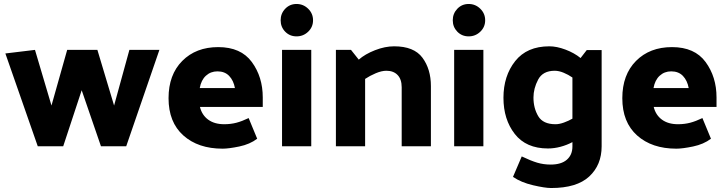

<svg xmlns="http://www.w3.org/2000/svg" viewBox="-20 -736 3661 966"><path d="M488 0 391 -282 298 0H170L7 -467L156 -485L239 -205L318 -485H470L554 -205L631 -485H782L615 0Z M1078 -499Q1192 -499 1247 -424Q1302 -349 1302 -246V-198H986Q996 -157 1027.5 -134Q1059 -111 1108 -111Q1141 -111 1169.5 -118.5Q1198 -126 1231 -142L1274 -38Q1237 -10 1184 1Q1131 12 1100 12Q977 12 902.5 -54.5Q828 -121 828 -242Q828 -360 897 -429.5Q966 -499 1078 -499ZM1074 -377Q1040 -377 1016 -355Q992 -333 985 -293H1162Q1155 -331 1133 -354Q1111 -377 1074 -377Z M1555 -634Q1555 -600 1530.5 -576.5Q1506 -553 1472 -553Q1438 -553 1415 -576.5Q1392 -600 1392 -634Q1392 -668 1415 -692Q1438 -716 1472 -716Q1506 -716 1530.5 -692Q1555 -668 1555 -634ZM1546 -485V0H1399V-485Z M1963 -503Q2063 -503 2105.5 -445.5Q2148 -388 2148 -303V0H2001V-297Q2001 -337 1980.5 -358.5Q1960 -380 1924 -380Q1900 -380 1870.5 -367.5Q1841 -355 1817 -339V0H1670V-485H1746L1785 -436Q1817 -464 1867 -483.5Q1917 -503 1963 -503Z M2421 -634Q2421 -600 2396.5 -576.5Q2372 -553 2338 -553Q2304 -553 2281 -576.5Q2258 -600 2258 -634Q2258 -668 2281 -692Q2304 -716 2338 -716Q2372 -716 2396.5 -692Q2421 -668 2421 -634ZM2412 -485V0H2265V-485Z M2664 -245Q2664 -192 2688 -151.5Q2712 -111 2775 -111Q2794 -111 2817.5 -119.5Q2841 -128 2860 -139V-346Q2840 -360 2816 -370Q2792 -380 2771 -380Q2711 -380 2687.5 -335.5Q2664 -291 2664 -245ZM3007 -484V0Q3007 94 2944.5 152Q2882 210 2753 210Q2722 210 2662 196Q2602 182 2561 154L2605 51Q2651 73 2683 82.5Q2715 92 2750 92Q2804 92 2832 67.5Q2860 43 2860 1V-21Q2832 -6 2800 2.5Q2768 11 2737 11Q2627 11 2570 -62Q2513 -135 2513 -244Q2513 -354 2572 -428.5Q2631 -503 2744 -503Q2781 -503 2825 -486.5Q2869 -470 2901 -444L2932 -484Z M3361 -499Q3475 -499 3530 -424Q3585 -349 3585 -246V-198H3269Q3279 -157 3310.5 -134Q3342 -111 3391 -111Q3424 -111 3452.5 -118.5Q3481 -126 3514 -142L3557 -38Q3520 -10 3467 1Q3414 12 3383 12Q3260 12 3185.5 -54.5Q3111 -121 3111 -242Q3111 -360 3180 -429.5Q3249 -499 3361 -499ZM3357 -377Q3323 -377 3299 -355Q3275 -333 3268 -293H3445Q3438 -331 3416 -354Q3394 -377 3357 -377Z"/></svg>

Font: Palanquin Dark Medium
Style: Regular
Weight: 500
Designer: Pria Ravichandran
Version: Version 1.001